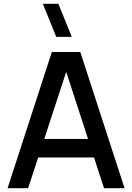

<svg xmlns="http://www.w3.org/2000/svg" viewBox="-20 -995 698 1015"><path d="M359.5 -800 288.5 -975H206.5L277.5 -800ZM530 0H638.5L404.5 -720H254L20 0H128.5L182 -162.5H477ZM214 -260.5 330 -615 445.5 -260.5Z"/></svg>

Font: Manrope SemiBold
Style: Regular
Weight: 600
Designer: Mikhail Sharanda
Foundry: Mikhail Sharanda
Version: Version 4.505